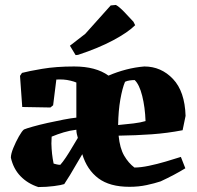

<svg xmlns="http://www.w3.org/2000/svg" viewBox="-20 -745 798 777"><path d="M135 12Q92 -2 63 -32Q34 -62 24 -107Q24 -122 34 -146.5Q44 -171 56.5 -193Q69 -215 77 -221Q86 -225 112.5 -232.5Q139 -240 172.5 -247.5Q206 -255 237.5 -261Q269 -267 289 -269V-411Q280 -415 265.5 -418.5Q251 -422 237 -423Q221 -424 208 -423L195 -319L184 -310L70 -312L61 -438L69 -450Q95 -457 151 -466.5Q207 -476 280 -476Q368 -476 419 -439Q454 -454 490.5 -463.5Q527 -473 564 -476Q632 -476 680 -425.5Q728 -375 731 -276L719 -218Q657 -206 593.5 -201.5Q530 -197 460 -196Q465 -145 482.5 -115Q500 -85 524 -67Q549 -67 582.5 -74Q616 -81 650 -91Q684 -101 712 -110L730 -64Q709 -51 683.5 -37.5Q658 -24 630 -11Q606 -3 573.5 4Q541 11 504 11Q424 11 378 -23.5Q332 -58 313 -121Q303 -105 290 -82Q277 -59 263.5 -37Q250 -15 240 0Q229 4 198.5 8Q168 12 135 12ZM458 -239Q491 -242 520 -245.5Q549 -249 569 -255Q567 -311 555.5 -357Q544 -403 525 -421Q516 -421 505 -419.5Q494 -418 486 -414Q475 -388 467 -342.5Q459 -297 458 -239ZM224 -78Q234 -89 247 -108.5Q260 -128 272.5 -149.5Q285 -171 295 -187Q293 -194 291 -202.5Q289 -211 289 -220Q263 -217 238 -209.5Q213 -202 189 -192Q189 -184 188.5 -177.5Q188 -171 188 -164Q189 -121 197 -83Q201 -82 208.5 -80Q216 -78 224 -78ZM286 -522 263 -560 325 -608 428 -723 449 -725Q462 -718 482.5 -697Q503 -676 520 -657L527 -643Q498 -614 438 -582Q378 -550 296 -523Z"/></svg>

Font: Labrada ExtraBold
Style: Regular
Weight: 800
Designer: Mercedes Jáuregui
Foundry: Omnibus-Type Team
Version: Version 1.000; ttfautohint (v1.8.4.7-5d5b)